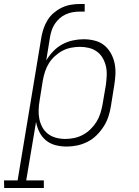

<svg xmlns="http://www.w3.org/2000/svg" viewBox="-72 -724 692 959"><path d="M-51 215 -52 177H16L135 -540Q139 -562 146.5 -583.5Q154 -605 166.5 -625Q179 -645 197.5 -660.5Q216 -676 237 -686Q258 -696 280.5 -700Q303 -704 325 -704H351V-666H325Q308 -666 291 -663Q274 -660 257 -652.5Q240 -645 226 -632.5Q212 -620 202 -605Q192 -590 186.5 -573.5Q181 -557 178 -540L159 -422Q173 -446 193.5 -467.5Q214 -489 239 -502.5Q264 -516 291.5 -522Q319 -528 346 -528Q374 -528 401.5 -521Q429 -514 449 -497.5Q469 -481 482 -457.5Q495 -434 500.5 -407Q506 -380 504.5 -351.5Q503 -323 498 -294L482 -194Q478 -168 469.5 -142Q461 -116 446 -92.5Q431 -69 411 -49Q391 -29 365.5 -16Q340 -3 313.5 2.5Q287 8 261 8Q232 8 205 1Q178 -6 157.5 -23Q137 -40 125 -64Q113 -88 108 -115L59 177H147V215ZM254 -30Q276 -30 298 -34.5Q320 -39 341 -50Q362 -61 379.5 -78Q397 -95 409.5 -115Q422 -135 429 -157Q436 -179 440 -201L457 -301Q460 -324 461 -347.5Q462 -371 457 -393Q452 -415 441 -434Q430 -453 412.5 -466Q395 -479 373 -484.5Q351 -490 327 -490Q305 -490 282.5 -485.5Q260 -481 240 -470.5Q220 -460 202 -443.5Q184 -427 172 -407.5Q160 -388 153 -366.5Q146 -345 142 -323L126 -223Q122 -200 121 -176Q120 -152 124.5 -130Q129 -108 139.5 -88.5Q150 -69 167.5 -55.5Q185 -42 207.5 -36Q230 -30 254 -30Z"/></svg>

Font: Iosevka Etoile Extralight
Style: Italic
Weight: 200
Italic angle: -9°
Designer: Belleve Invis
Foundry: Belleve Invis
Version: Version 22.1.2; ttfautohint (v1.8.4)